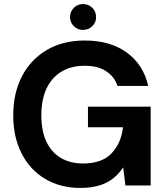

<svg xmlns="http://www.w3.org/2000/svg" viewBox="-20 -911 816 943"><path d="M375 12Q276 12 201.5 -32.5Q127 -77 86 -157.5Q45 -238 45 -345Q45 -453 87.5 -535.5Q130 -618 209 -665Q288 -712 397 -712Q521 -712 602.5 -653Q684 -594 708 -489H557Q542 -535 501 -561.5Q460 -588 396 -588Q328 -588 280 -558Q232 -528 207.5 -474Q183 -420 183 -345Q183 -269 207.5 -216Q232 -163 278.5 -135.5Q325 -108 388 -108Q480 -108 527.5 -157.5Q575 -207 584 -286H412V-387H720V0H596L585 -89Q563 -56 534 -33.5Q505 -11 465.5 0.5Q426 12 375 12ZM387 -764Q361 -764 342.5 -782.5Q324 -801 324 -827Q324 -854 342.5 -872.5Q361 -891 387 -891Q415 -891 433.5 -872.5Q452 -854 452 -827Q452 -801 433.5 -782.5Q415 -764 387 -764Z"/></svg>

Font: DM Sans 20pt
Style: Bold
Weight: 700
Version: Version 4.004;gftools[0.9.30]